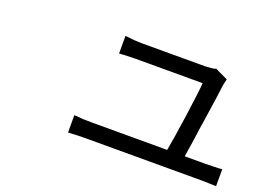

<svg xmlns="http://www.w3.org/2000/svg" viewBox="-80 -688 1166 862"><g transform="rotate(20 502.5 -256.5)"><path d="M827 -87H926Q951 -87 966 -88Q973 -88 986.5 -88.5Q1000 -89 1005 -90V-9Q957 -11 929 -11H381Q342 -11 298 -8V-91Q320 -90 337 -88Q353 -87 381 -87H743Q754 -145 771 -265Q789 -394 790 -423H472Q446 -423 431 -422L411 -421L392 -420V-504Q440 -498 471 -498H775Q783 -498 803 -500Q818 -501 825 -505L886 -476Q880 -450 879 -445Q874 -400 855 -275Q847 -226 840 -172Q836 -142 833 -126Q830 -108 827 -87Z"/></g></svg>

Font: Source Han Sans Regular
Style: Regular
Weight: 400
Designer: Ryoko NISHIZUKA  (kana & ideographs); Paul D. Hunt (Latin, Greek & Cyrillic); Wenlong ZHANG  (bopomofo); Sandoll Communi
Foundry: Adobe Systems Incorporated
Version: Version 1.00 January 18, 2024, initial release